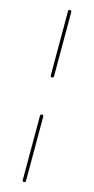

<svg xmlns="http://www.w3.org/2000/svg" viewBox="-138 -746 474 970"><g transform="rotate(15 99.5 -261.0)"><path d="M91 -367V-702Q91 -711 99.5 -711Q108 -711 108 -702V-367Q108 -358 99.5 -358Q91 -358 91 -367ZM91 180V-155Q91 -164 99.5 -164Q108 -164 108 -155V180Q108 189 99.5 189Q91 189 91 180Z"/></g></svg>

Font: Flamenco Light
Style: Regular
Weight: 300
Designer: Luciano Vergara
Foundry: Luciano Vergara
Version: Version 1.003